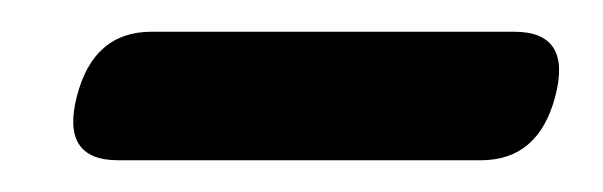

<svg xmlns="http://www.w3.org/2000/svg" viewBox="-20 -632 380 121"><path d="M28.5 -571.5Q39 -612 75.5 -612H304Q340.5 -612 330 -571.5Q319.5 -531 283 -531H54.5Q18 -531 28.5 -571.5Z"/></svg>

Font: Fraunces 72pt S100 SemiBold
Style: Italic
Weight: 600
Italic angle: -16°
Version: Version 1.000; ttfautohint (v1.8.3)